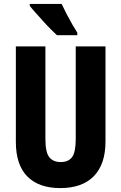

<svg xmlns="http://www.w3.org/2000/svg" viewBox="-20 -951 619 981"><path d="M519 -228Q519 -112 459.5 -51Q400 10 288 10Q178 10 119.5 -49.5Q61 -109 61 -226V-714H212V-241Q212 -172 232 -147.5Q252 -123 290 -123Q330 -123 348.5 -148.5Q367 -174 367 -242V-714H519ZM295 -931Q304 -911 319 -882Q334 -853 349.5 -826Q365 -799 375 -784V-771H271Q258 -783 238.5 -802.5Q219 -822 198.5 -845Q178 -868 160 -888Q142 -908 132 -921V-931Z"/></svg>

Font: Noto Sans Tamil ExtraCondensed ExtraBold
Style: Regular
Weight: 800
Width: 2
Designer: Jelle Bosma - Monotype Design Team
Foundry: Monotype Imaging Inc.
Version: Version 2.004; ttfautohint (v1.8.4.7-5d5b)